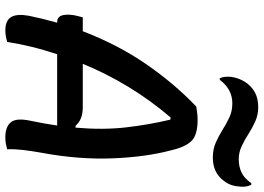

<svg xmlns="http://www.w3.org/2000/svg" viewBox="-154 -823 987 719"><g transform="rotate(90 339.5 -463.5)"><path d="M137 3Q127 6 116 8Q105 10 94 10Q57 10 44 -11.5Q31 -33 39 -78Q50 -132 65 -184H63Q41 -184 36.5 -207Q32 -230 40 -261L45 -280H97Q147 -411 220 -517Q293 -623 379 -705Q391 -707 403.5 -708.5Q416 -710 429 -710Q486 -710 508.5 -686.5Q531 -663 543 -610Q568 -517 573 -391Q578 -265 552 -125Q545 -86 541.5 -55.5Q538 -25 539 3Q529 6 518.5 8Q508 10 494 10Q455 10 438 -10.5Q421 -31 432 -83Q443 -135 450 -184H183Q167 -136 155.5 -89Q144 -42 137 3ZM380 -280Q406 -280 423 -273Q440 -266 451 -253H458Q467 -356 457 -442Q447 -528 428 -608L420 -609Q355 -533 304.5 -449.5Q254 -366 219 -280ZM576 -864Q603 -864 625 -874Q647 -884 666 -911H672Q676 -903 678 -893Q680 -883 679 -871Q678 -852 673 -837Q668 -822 657 -808Q627 -767 570 -767Q539 -767 514 -778Q489 -789 466 -803.5Q443 -818 419.5 -829Q396 -840 367 -840Q314 -840 279 -793H273Q265 -810 268 -837Q270 -851 275 -864Q280 -877 287 -888Q302 -911 325 -924Q348 -937 381 -937Q410 -937 434.5 -926Q459 -915 481.5 -900.5Q504 -886 527.5 -875Q551 -864 576 -864Z"/></g></svg>

Font: Recursive Sn Csl St Med
Style: Italic
Weight: 500
Italic angle: -15°
Version: Version 1.079;hotconv 1.0.112;makeotfexe 2.5.65598; ttfautoh